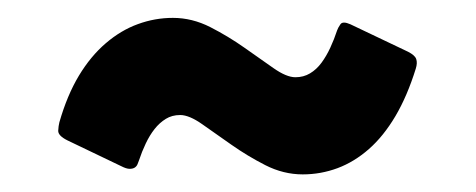

<svg xmlns="http://www.w3.org/2000/svg" viewBox="-20 -365 540 218"><path d="M443.4 -306.2Q451.2 -302.2 452.6 -297.9Q454.1 -293.5 452.1 -287.1Q442.4 -255.9 429 -233.2Q415.5 -210.4 398.9 -195.8Q382.3 -181.2 363.3 -174.1Q344.2 -167 323.7 -167Q301.8 -167 281.2 -177.5Q260.7 -188 242.7 -200.7Q224.6 -213.4 209.7 -223.9Q194.8 -234.4 184.6 -234.4Q175.3 -234.4 168.2 -230Q161.1 -225.6 155.5 -218.5Q149.9 -211.4 145.5 -202.1Q141.1 -192.9 137.7 -182.6Q137.2 -181.2 136.2 -178.7Q135.3 -176.3 133.1 -174.8Q130.9 -173.3 127.2 -173.3Q123.5 -173.3 117.7 -176.3L56.6 -205.6Q45.9 -210.9 46.1 -216.6Q46.4 -222.2 47.4 -226.1Q56.2 -256.8 69.6 -279.1Q83 -301.3 100.1 -315.9Q117.2 -330.6 136.5 -337.6Q155.8 -344.7 176.3 -344.7Q198.2 -344.7 218.8 -334.2Q239.3 -323.7 257.3 -311Q275.4 -298.3 290.3 -287.8Q305.2 -277.3 315.4 -277.3Q324.7 -277.3 332 -281.7Q339.4 -286.1 345 -293.7Q350.6 -301.3 355 -310.8Q359.4 -320.3 362.8 -330.6Q363.8 -333.5 366.5 -337.4Q369.1 -341.3 377.9 -337.4Z"/></svg>

Font: Fascinate Cyrillic
Style: Regular
Weight: 900
Designer: Denis Ignatov
Foundry: Astigmatic (AOETI)
Version: Version 1.00 November 30, 2018, initial release